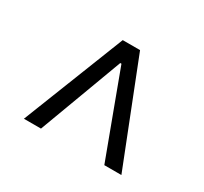

<svg xmlns="http://www.w3.org/2000/svg" viewBox="-98 -883 745 701"><g transform="rotate(30 274.5 -532.5)"><path d="M69 -318H141L217 -522L272 -670H277L332 -522L408 -318H480L311 -747H238Z"/></g></svg>

Font: Noto Sans CJK SC DemiLight
Style: Regular
Weight: 350
Designer: Ryoko NISHIZUKA 西塚涼子 (kana, bopomofo & ideographs); Paul D. Hunt (Latin, Greek & Cyrillic); Sandoll Communications 산돌커뮤니
Foundry: Adobe
Version: Version 2.004;hotconv 1.0.118;makeotfexe 2.5.65603